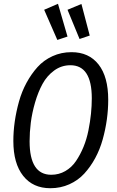

<svg xmlns="http://www.w3.org/2000/svg" viewBox="-20 -972 614 1004"><path d="M283.2 -952.1 333 -780.8 279.8 -763.2 210.9 -920.9ZM405.8 -951.2 449.2 -786.1 396 -768.1 333 -920.9ZM354 -699.2Q444.8 -699.2 495.4 -634.8Q545.9 -570.3 545.9 -450.2Q545.9 -399.4 538.8 -347.7Q531.7 -295.9 517.1 -243.2Q502.4 -190.4 477.8 -145Q453.1 -99.6 420.7 -64.2Q388.2 -28.8 342.5 -8.3Q296.9 12.2 243.2 12.2Q152.3 12.2 101.1 -52.5Q49.8 -117.2 49.8 -234.9Q49.8 -284.7 57.1 -336.2Q64.5 -387.7 79.1 -440.4Q93.8 -493.2 118.7 -539.1Q143.6 -585 176 -621.1Q208.5 -657.2 254.4 -678.2Q300.3 -699.2 354 -699.2ZM348.1 -630.9Q301.3 -630.9 263.4 -603.3Q225.6 -575.7 202.4 -533.2Q179.2 -490.7 163.3 -436Q147.5 -381.3 141.1 -330.8Q134.8 -280.3 134.8 -232.9Q134.8 -58.1 248 -58.1Q288.1 -58.1 321.5 -77.4Q355 -96.7 377.4 -129.9Q399.9 -163.1 416.5 -203.4Q433.1 -243.7 442.4 -290Q451.7 -336.4 455.8 -377.7Q460 -418.9 460 -458Q460 -630.9 348.1 -630.9Z"/></svg>

Font: Fira Sans Compressed Book
Style: Italic
Weight: 350
Width: 3
Italic angle: -8°
Designer: Carrois Corporate & Edenspiekermann AG
Foundry: Carrois Corporate GbR & Edenspiekermann AG
Version: Version 4.203;PS 004.203;hotconv 1.0.88;makeotf.lib2.5.64775